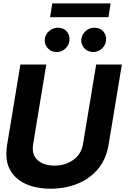

<svg xmlns="http://www.w3.org/2000/svg" viewBox="-20 -1111 769 1141"><path d="M624.6 -1008.9H277.7L290.8 -1090.9H637.4ZM534.1 -801.8Q500.7 -801.8 480.1 -825.6Q463.1 -844.8 463.1 -870.7Q463.1 -900.6 486.2 -923.7Q508.9 -946.4 540.8 -946.4Q575.6 -946.4 594.8 -922.9Q610.4 -904.1 610.4 -878.6Q610.4 -845.2 587 -823.5Q564.3 -801.8 534.1 -801.8ZM316.8 -801.8Q285.2 -801.8 265.3 -822.8Q245.7 -843.4 245.7 -871.1Q245.7 -886.4 252.7 -901.5Q259.6 -916.5 274.5 -928.6Q296.5 -946.4 323.5 -946.4Q358.3 -946.4 377.5 -922.9Q393.1 -904.1 393.1 -878.6Q393.1 -845.2 369.7 -823.5Q346.9 -801.8 316.8 -801.8ZM280.5 10.3Q224.1 10.3 175.8 -2.7Q127.5 -15.6 92.2 -41.7Q56.8 -67.8 36.9 -106.9Q17 -146 17.8 -198.2Q17.8 -209.5 18.8 -221.6Q19.9 -233.7 21.7 -246.4L101.2 -727.3H255L176.5 -251.8Q175.8 -246.1 175.2 -240.6Q174.7 -235.1 174.7 -229.8Q174.7 -180.8 210.2 -153.8Q245.7 -126.8 302.9 -126.8Q366.5 -126.8 414.1 -159.8Q461.6 -192.8 472.7 -251.8L551.5 -727.3H704.2L624.6 -246.4Q608.7 -160.5 560 -103.7Q511.4 -47.6 441.4 -19.5Q368.3 10.3 280.5 10.3Z"/></svg>

Font: Linik Sans
Style: Bold Italic
Weight: 700
Italic angle: 9°
Designer: Fonts by Rasmus Andersson / Changes by Cristiano Sobral with parts from Marc Monis
Foundry: rsms
Version: Version 3.020; ttfautohint (v1.6)